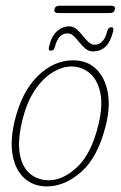

<svg xmlns="http://www.w3.org/2000/svg" viewBox="-20 -643 421 670"><path d="M235 -432.5Q284 -432.5 315 -402.8Q346 -373 355.8 -322Q365.5 -271 349.5 -206.5Q322 -95 264.2 -43.8Q206.5 7.5 143.5 7.5Q97.5 7.5 66.2 -20Q35 -47.5 24.8 -98.2Q14.5 -149 30.5 -218.5Q55 -321.5 111 -377Q167 -432.5 235 -432.5ZM150.5 -14Q200.5 -14 249.8 -60.5Q299 -107 323.5 -208Q340 -277 329.5 -322Q319 -367 291.5 -389Q264 -411 229.5 -411Q197 -411 162.8 -390Q128.5 -369 100.2 -326.2Q72 -283.5 56.5 -217Q40.5 -147 49.8 -102Q59 -57 86.2 -35.5Q113.5 -14 150.5 -14ZM304 -463.5Q290 -463.5 278.5 -473Q267 -482.5 257.2 -495Q247.5 -507.5 237.5 -517Q227.5 -526.5 216 -526.5Q183 -526.5 171.5 -479Q168 -466 157.5 -466Q147.5 -466 151 -480Q159.5 -516.5 178.5 -533.8Q197.5 -551 221.5 -551Q236 -551 247.2 -541.2Q258.5 -531.5 268.2 -519Q278 -506.5 288.2 -496.8Q298.5 -487 310.5 -487Q342.5 -487 354.5 -535Q358 -548 368.5 -548Q378.5 -548 374.5 -532.5Q365 -495 347.2 -479.2Q329.5 -463.5 304 -463.5ZM170 -610.5Q172.5 -623 187.5 -623H367.5Q383.5 -623 381 -610.5Q378.5 -597.5 363.5 -597.5H183Q167.5 -597.5 170 -610.5Z"/></svg>

Font: Fraunces 144pt S100 Thin
Style: Italic
Weight: 100
Italic angle: -16°
Version: Version 1.000; ttfautohint (v1.8.3)